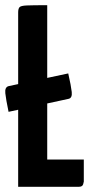

<svg xmlns="http://www.w3.org/2000/svg" viewBox="-20 -720 358 740"><path d="M50 0V-672Q50 -686 55 -692Q60 -698 83.5 -699Q107 -700 162 -700V-105H303V-20Q303 -20 300.5 -10Q298 0 283 0ZM13 -289Q3 -337 0.5 -360.5Q-2 -384 13 -388L243 -437Q254 -389 256.5 -365.5Q259 -342 244 -339Z"/></svg>

Font: Yanone Kaffeesatz
Style: Bold
Weight: 700
Designer: Yanone (Cyrillic: Daniel Pouzeot, Huerta Tipografica, and Cyreal)
Foundry: Yanone
Version: Version 2.003